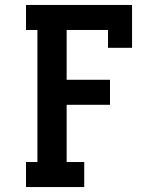

<svg xmlns="http://www.w3.org/2000/svg" viewBox="-20 -755 640 775"><path d="M85 0V-101H131V-634H85V-735H513V-562H416V-634H249V-433H424V-332H249V-101H320V0Z"/></svg>

Font: Iosevka HT Extended
Style: Bold
Weight: 700
Width: 7
Monospace: yes
Designer: Belleve Invis
Foundry: Belleve Invis
Version: Version 32.3.0; ttfautohint (v1.8.4)